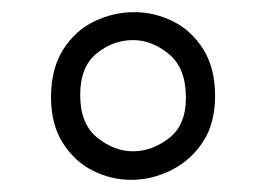

<svg xmlns="http://www.w3.org/2000/svg" viewBox="-20 -856 438 316"><path d="M334 -698Q334 -653 314 -622.5Q294 -592 262 -576Q230 -560 196 -560Q163 -560 133 -575Q103 -590 83.5 -620.5Q64 -651 64 -696Q64 -743 84 -774.5Q104 -806 135.5 -821Q167 -836 201 -836Q234 -836 264.5 -821Q295 -806 314.5 -775Q334 -744 334 -698ZM286 -695Q286 -744 258 -767Q230 -790 199 -790Q166 -790 139 -768Q112 -746 112 -700Q112 -652 140 -629.5Q168 -607 199 -607Q230 -607 258 -628.5Q286 -650 286 -695Z"/></svg>

Font: Yaldevi Light
Style: Regular
Weight: 300
Designer: Sol Matas, Rajitha Manaperi, Kosala Senevirathne
Foundry: Mooniak
Version: Version 1.100